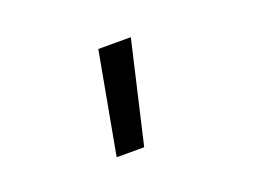

<svg xmlns="http://www.w3.org/2000/svg" viewBox="-60 -265 720 544"><g transform="rotate(-20 300.0 7.0)"><path d="M213 160 269 -146H367L296 160Z"/></g></svg>

Font: Pitagon Sans Mono Light
Style: Regular
Weight: 300
Monospace: yes
Designer: Travis Tran
Foundry: Pitagon
Version: Version 1.001; ttfautohint (v1.8.4.7-5d5b);gftools[0.9.26]